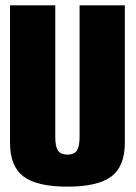

<svg xmlns="http://www.w3.org/2000/svg" viewBox="-20 -695 508 719"><path d="M232.5 4Q119 4 68.2 -34Q17.5 -72 17.5 -160.5V-675H187V-181.5Q187 -147 197 -131.5Q207 -116 232.5 -116Q258 -116 268 -131.5Q278 -147 278 -181.5V-675H447.5V-160.5Q447.5 -72 396.8 -34Q346 4 232.5 4Z"/></svg>

Font: Anybody Condensed ExtraBold
Style: Regular
Weight: 800
Width: 3
Designer: Tyler Finck
Foundry: Etcetera Type Company
Version: Version 1.010; ttfautohint (v1.8.3) -l 8 -r 50 -G 200 -x 14 